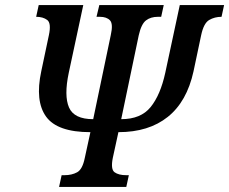

<svg xmlns="http://www.w3.org/2000/svg" viewBox="-20 -734 900 754"><path d="M212 0 222 -46H233Q262 -46 283 -57.5Q304 -69 313 -114L335 -215Q205 -215 161 -276Q117 -337 142 -454L172 -596Q182 -643 165.5 -655.5Q149 -668 122 -668L132 -714H307L250 -448Q231 -358 251 -312Q271 -266 346 -266L415 -596Q425 -640 412 -654Q399 -668 372 -668H359L370 -714H623L613 -668H600Q572 -668 553.5 -654Q535 -640 525 -596L456 -266Q533 -266 571.5 -313.5Q610 -361 629 -448L686 -714H860L850 -668Q823 -668 801.5 -655.5Q780 -643 770 -596L740 -454Q714 -335 639 -275Q564 -215 445 -215L423 -114Q414 -69 430 -57.5Q446 -46 476 -46H486L476 0Z"/></svg>

Font: Noto Serif ExtraCondensed SemiBold
Style: Italic
Weight: 600
Width: 2
Italic angle: -12°
Designer: Monotype Design Team
Foundry: Monotype Imaging Inc.
Version: Version 2.013